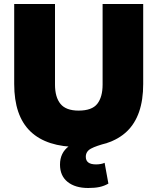

<svg xmlns="http://www.w3.org/2000/svg" viewBox="-20 -724 787 960"><path d="M696 -704V-304Q696 -145 614.5 -67Q533 11 373 11Q213 11 132 -67Q51 -145 51 -304V-704H255V-301Q255 -238 282.5 -204.5Q310 -171 373 -171Q440 -171 466.5 -205Q493 -239 493 -301V-704ZM421 216Q356 216 318 185.5Q280 155 280 99Q280 40 324.5 7Q369 -26 441 -31L516 -9Q461 5 435 19Q409 33 409 60Q409 98 460 98Q472 98 483.5 96Q495 94 503 90L522 194Q501 206 477.5 211Q454 216 421 216Z"/></svg>

Font: Prodigy Sans ExtraBold
Style: Regular
Weight: 800
Designer: Wei Huang
Foundry: Wei Huang
Version: Version 1.003; ttfautohint (v1.8.3)